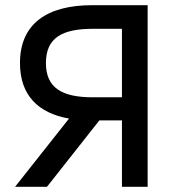

<svg xmlns="http://www.w3.org/2000/svg" viewBox="-20 -720 694 740"><path d="M450 0H549V-700H335C162 -700 57 -629 57 -477C57 -353 127 -284 246 -263L38 0H161L363 -256H450ZM338 -345C219 -345 157 -381 157 -477C157 -574 219 -609 338 -609H450V-345Z"/></svg>

Font: Chess Sans Medium
Style: Regular
Weight: 500
Designer: Wolf Bōese
Foundry: Wolf Bōese
Version: Version 7.223;Glyphs 3.3 (3306)